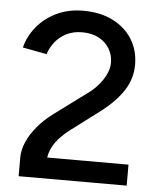

<svg xmlns="http://www.w3.org/2000/svg" viewBox="-52 -757 667 802"><g transform="rotate(5 282.0 -356.0)"><path d="M56 0V-79Q56 -110 70.5 -143.5Q85 -177 112.5 -210Q140 -243 178 -271L313 -371Q337 -388 356.5 -410.5Q376 -433 387.5 -457.5Q399 -482 399 -506Q399 -538 383 -564.5Q367 -591 338 -606.5Q309 -622 269 -622Q231 -622 202.5 -607.5Q174 -593 155 -569Q136 -545 128 -518L27 -537Q38 -583 70 -623Q102 -663 152 -687.5Q202 -712 265 -712Q337 -712 389.5 -685.5Q442 -659 471 -612.5Q500 -566 500 -506Q500 -448 468.5 -399Q437 -350 378 -304L253 -210Q216 -182 194.5 -152Q173 -122 168 -88H509V0Z"/></g></svg>

Font: Figtree Light Medium
Style: Regular
Weight: 500
Version: Version 2.001;gftools[0.9.30]